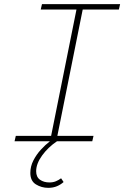

<svg xmlns="http://www.w3.org/2000/svg" viewBox="-20 -680 640 924"><path d="M212 224Q180 224 153 207.5Q126 191 126 152Q126 121 140.5 92.5Q155 64 176.5 40.5Q198 17 220 0H50L56 -26H226L348 -634H176L182 -660H558L552 -634H378L256 -26H430L424 0H254Q211 29 182.5 68.5Q154 108 154 144Q154 172 172.5 185Q191 198 218 198Q235 198 248.5 192.5Q262 187 274 178L286 196Q273 208 254.5 216Q236 224 212 224Z"/></svg>

Font: SourceCodeVF
Style: Italic
Weight: 200
Italic angle: -11°
Monospace: yes
Designer: Paul D. Hunt, Teo Tuominen
Foundry: Adobe
Version: Version 1.026;hotconv 1.1.0;makeotfexe 2.6.0